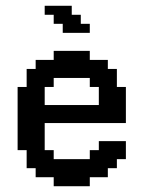

<svg xmlns="http://www.w3.org/2000/svg" viewBox="-20 -645 495 665"><path d="M322.3 -281.2V-343.8H291V-375H166V-343.8H134.8V-281.2ZM166 0V-31.2H103.5V-62.5H72.3V-125H41V-343.8H72.3V-406.2H103.5V-437.5H166V-468.8H291V-437.5H353.5V-406.2H384.8V-343.8H416V-218.8H134.8V-125H166V-93.8H291V-125H322.3V-156.2H416V-93.8H384.8V-62.5H353.5V-31.2H291V0ZM197.3 -531.2V-562.5H166V-593.8H134.8V-625H228.5V-593.8H259.8V-562.5H291V-531.2Z"/></svg>

Font: Terminal Grotesque
Style: Regular
Weight: 400
Designer: Raphaël Bastide
Foundry: http://raphaelbastide.com
Version: Version 1.0